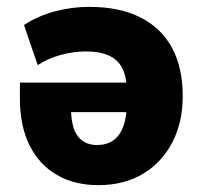

<svg xmlns="http://www.w3.org/2000/svg" viewBox="-20 -529 595 560"><path d="M267 11Q197 11 145.5 -19Q94 -49 66 -105.5Q38 -162 38 -243V-288H368V-202H171L187 -217Q187 -157 207 -131.5Q227 -106 263 -106Q290 -106 309.5 -119Q329 -132 339.5 -160Q350 -188 350 -231V-262Q350 -303 337.5 -328.5Q325 -354 298.5 -366.5Q272 -379 230 -379Q196 -379 158 -369Q120 -359 90 -339L50 -456Q91 -483 140.5 -496Q190 -509 240 -509Q329 -509 390 -478Q451 -447 482 -389Q513 -331 513 -249Q513 -172 482.5 -113.5Q452 -55 397 -22Q342 11 267 11Z"/></svg>

Font: Nunito Sans 10pt SemiCondensed Black
Style: Regular
Weight: 900
Width: 4
Designer: Vernon Adams
Foundry: Vernon Adams
Version: Version 3.101;gftools[0.9.27]